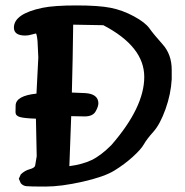

<svg xmlns="http://www.w3.org/2000/svg" viewBox="-20 -688 682 707"><path d="M612.3 -430.7V-396.5Q609.4 -341.8 589.4 -285.9Q569.3 -230 544.9 -202.9Q520.5 -175.8 509.8 -156.7Q499 -137.7 468.8 -110.4Q438.5 -83 401.4 -60.1Q364.3 -37.1 284.7 -19Q205.1 -1 147.5 -1Q89.8 -1 77.1 -2.4Q64.5 -3.9 56.6 -13.2L49.3 -29.8L56.6 -45.9Q71.3 -60.1 89.4 -64.9Q107.4 -69.8 109.4 -78.1L115.2 -112.8L112.3 -251Q69.3 -252.4 53.2 -257.1Q37.1 -261.7 37.1 -274.9Q37.1 -288.1 37.6 -300.3Q39.1 -335.4 114.3 -343.3L121.1 -476.6L118.2 -536.6Q118.7 -536.6 116.5 -550.8Q114.3 -564.9 111.8 -564.7Q109.4 -564.5 96.7 -560.8Q84 -557.1 73.2 -557.1Q31.2 -557.1 31.2 -586.4Q31.2 -637.2 136.2 -659.2Q179.2 -668 261.5 -668Q343.8 -668 387.7 -659.2Q431.6 -650.4 473.1 -627.9Q514.6 -605.5 530.3 -583.5Q545.9 -561.5 579.1 -524.4Q612.3 -487.3 612.3 -430.7ZM360.4 -595.2 249.5 -597.2Q248 -471.7 244.6 -347.2Q268.1 -346.7 293.5 -345.2Q341.3 -342.3 342.3 -308.1Q342.3 -295.4 331.8 -277.3Q321.3 -259.3 292 -259.3L242.2 -260.3Q239.3 -168 235.4 -76.2Q283.2 -82.5 316.9 -98.4Q350.6 -114.3 390.1 -153.8Q511.2 -293 511.2 -404.8Q511.2 -516.6 360.4 -595.2Z"/></svg>

Font: Drukaatie burti
Style: Demi
Weight: 600
Version: Version 0.14